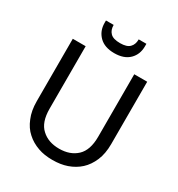

<svg xmlns="http://www.w3.org/2000/svg" viewBox="-208 -1031 1090 1173"><g transform="rotate(30 337.5 -444.0)"><path d="M166 -255.9Q166 -160.2 213.9 -117.2Q260.7 -73.2 337.9 -73.2Q415 -73.2 461.9 -117.2Q508.8 -161.1 508.8 -255.9V-696.8H600.1V-256.8Q600.1 -189.5 579.1 -140.1Q557.6 -89.8 522.9 -58.1Q487.8 -25.9 439 -8.8Q394 6.8 336.9 6.8Q278.8 6.8 235.8 -8.8Q187 -25.9 151.9 -58.1Q116.2 -89.4 96.2 -140.1Q75.2 -189.5 75.2 -256.8V-696.8H166ZM194.8 -877.9V-895H249Q249 -858.9 269 -838.9Q288.6 -817.9 337.9 -817.9Q386.2 -817.9 405.8 -838.9Q425.8 -858.9 425.8 -895H480V-877Q480 -820.3 443.8 -784.2Q406.7 -747.1 337.9 -747.1Q269 -747.1 231.9 -784.2Q194.8 -821.3 194.8 -877.9Z"/></g></svg>

Font: PoppinsZ
Style: Regular
Weight: 400
Designer: Ninad Kale (Devanagari), Jonny Pinhorn (Latin)
Foundry: Indian Type Foundry
Version: Version 3.002;FEAKit 1.0